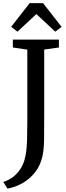

<svg xmlns="http://www.w3.org/2000/svg" viewBox="-65 -988 408 1188"><path d="M-45 137.5Q-17 129.5 8.2 112.2Q33.5 95 53.2 69Q73 43 84.5 8.5Q92.5 -17.5 96.8 -47.5Q101 -77.5 102.5 -122Q104 -166.5 104 -234.5V-681L14.5 -694V-743H299.5V-694L208.5 -681.5V-275Q208.5 -189.5 207.8 -126.5Q207 -63.5 197.5 -20.5Q185 35.5 152.8 77Q120.5 118.5 75.8 144.2Q31 170 -18.5 179ZM43 -792 4 -822 118.5 -968.5H201.5L316 -822L277 -792L160 -901Z"/></svg>

Font: Merriweather 24pt SemiCondensed
Style: Regular
Weight: 400
Width: 4
Designer: Eben Sorkin
Foundry: Eben Sorkin
Version: Version 2.100